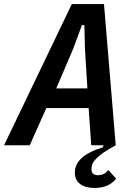

<svg xmlns="http://www.w3.org/2000/svg" viewBox="-57 -718 658 949"><path d="M298 -698H457L515 0Q478 20 455 36Q432 52 418.5 66Q405 80 400 92Q395 104 395 117Q395 148 427 148Q460 148 478 122L517 165Q481 211 410 211Q365 211 339 191.5Q313 172 313 135Q313 52 452 10L454 0H394L381 -184H172L90 0H-37ZM363 -475 360 -594H348L304 -475L221 -281H375Z"/></svg>

Font: IBM Plex Sans Cond SmBld
Style: Italic
Weight: 600
Width: 3
Italic angle: -11°
Designer: Mike Abbink, Paul van der Laan, Pieter van Rosmalen
Foundry: Bold Monday
Version: Version 1.3